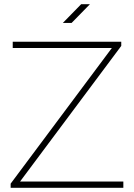

<svg xmlns="http://www.w3.org/2000/svg" viewBox="-20 -900 642 920"><path d="M31 -20 516 -670H41V-700H561V-680L76 -30H571V0H31ZM411 -880 323 -790H281L369 -880Z"/></svg>

Font: Metropolitano Thin
Style: Regular
Weight: 250
Designer: Fonts by Alex Slobzheninov & Chris M. Simpson / Changes by Cristiano Sobral
Foundry: Fonts by Alex Slobzheninov & Chris M. Simpson / Changes by Cristiano Sobral
Version: Version 1.00;August 30, 2020;FontCreator 13.0.0.2681 64-bit